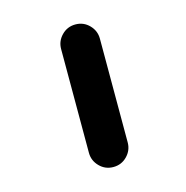

<svg xmlns="http://www.w3.org/2000/svg" viewBox="-85 -629 669 691"><g transform="rotate(-15 250.0 -283.5)"><path d="M182.6 -89.8V-476.6Q182.6 -505.9 203.6 -527.3Q224.6 -548.8 254.9 -548.8Q285.2 -548.8 306.2 -527.3Q327.1 -505.9 327.1 -476.6V-89.8Q327.1 -60.5 306.2 -39.1Q285.2 -17.6 254.9 -17.6Q224.6 -17.6 203.6 -39.1Q182.6 -60.5 182.6 -89.8Z"/></g></svg>

Font: Rounded-X Mgen+ 1mn bold
Style: Bold
Weight: 700
Designer: [Source Han Sans]
Ryoko NISHIZUKA  (kana & ideographs); Paul D. Hunt (Latin, Greek & Cyrillic); Wenlong ZHANG  (bopomofo
Version: Version 1.059.20150602